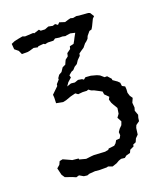

<svg xmlns="http://www.w3.org/2000/svg" viewBox="-128 -689 725 853"><g transform="rotate(-20 234.0 -262.5)"><path d="M198 74 176 72 149 74 138 78 122 76 103 65 89 69 73 62 41 51 31 36 23 3 37 -9 44 -24 59 -27 92 -12 98 -9 127 -6 128 -1 158 7 167 6 183 4 196 3 230 5 248 6 264 3 268 -2 295 -5 304 -13 312 -26 329 -27 336 -40 335 -55 344 -68 356 -80 362 -96 351 -117 362 -132 366 -158 354 -178 348 -189 343 -206 349 -217 331 -235 329 -249 318 -255 295 -267 283 -271 272 -279 264 -276 245 -277 223 -275 212 -283 188 -277 163 -268 148 -265 127 -269 117 -271 118 -297 117 -311 148 -341 149 -349 164 -366V-372L173 -385L187 -393L199 -411L214 -418L217 -425L223 -438L237 -449L240 -463L258 -476L261 -488L280 -492L288 -506L293 -516L304 -536L282 -541L262 -538L258 -537L245 -540H230L211 -543L201 -536L175 -537L161 -534L155 -538L130 -536L126 -532L107 -536L87 -530L77 -528H49L41 -546L24 -560L22 -586L38 -593L56 -597L78 -601L89 -597L128 -599L132 -596L157 -604L163 -597L183 -596L201 -603L221 -599L233 -603L244 -595L253 -604L278 -596L294 -601L306 -604L317 -601L334 -604L346 -602L388 -599L396 -596L408 -577L399 -568L384 -537L377 -525L366 -522L351 -504L346 -492L337 -483L329 -477L316 -461L301 -451L290 -443L288 -433L273 -418L263 -403L250 -395L239 -383L229 -379L215 -367L218 -356L200 -340L189 -324L209 -331L227 -329L244 -335L262 -332L269 -327L279 -335L304 -333L330 -326L343 -320L359 -306H371L387 -288V-282L407 -268L416 -259L418 -243L431 -236L432 -223L431 -206L436 -190L445 -177L436 -157L438 -134L434 -120L442 -98L438 -85L436 -70L419 -58L414 -46L410 -16L397 -3L390 13L376 19L375 27L356 36L350 49L331 54L321 62L304 60L292 64L278 72L257 79L238 72L231 74Z"/></g></svg>

Font: Winky Rough Light
Style: Regular
Weight: 300
Designer: Simon Atzbach
Foundry: typofactur
Version: Version 1.206; ttfautohint (v1.8.4.7-5d5b)